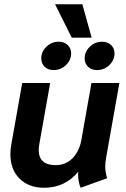

<svg xmlns="http://www.w3.org/2000/svg" viewBox="-20 -877 596 907"><path d="M29 -150Q29 -170 34 -198L85 -485H217L166 -198Q163 -182 163 -168Q163 -97 243 -97Q292 -97 324 -131Q356 -165 365 -219L412 -485H544L482 -136Q477 -106 477 -90Q477 -67 486 -35L361 10Q349 -17 349 -52Q349 -62 350 -66Q287 10 188 10Q116 10 72.5 -33Q29 -76 29 -150ZM240 -857H369L413 -699H319ZM175 -601Q175 -633 199.5 -656.5Q224 -680 257 -680Q283 -680 299.5 -664.5Q316 -649 316 -625Q316 -593 291.5 -569.5Q267 -546 233 -546Q207 -546 191 -561.5Q175 -577 175 -601ZM380 -601Q380 -633 404.5 -656.5Q429 -680 462 -680Q488 -680 504.5 -664.5Q521 -649 521 -625Q521 -593 496.5 -569.5Q472 -546 438 -546Q412 -546 396 -561.5Q380 -577 380 -601Z"/></svg>

Font: Niramit
Style: Bold Italic
Weight: 700
Italic angle: -10°
Designer: Katatrad Aksorn Co.,Ltd.
Foundry: Cadson Demak Co.,Ltd.
Version: Version 1.001; ttfautohint (v1.6)